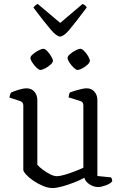

<svg xmlns="http://www.w3.org/2000/svg" viewBox="-20 -947 619 972"><path d="M246 5Q223 5 197 -6Q171 -17 148.5 -32.5Q126 -48 112 -63.5Q98 -79 98 -87V-413Q98 -431 80 -436L28 -453Q29 -462 31.5 -469Q34 -476 37 -479Q52 -486 76 -493Q100 -500 113 -500Q139 -500 154 -483Q169 -466 169 -440V-113Q178 -102 196 -88.5Q214 -75 233.5 -65Q253 -55 268 -55Q282 -55 306.5 -62Q331 -69 357 -79Q383 -89 402 -98V-413Q402 -432 385 -436L327 -454Q329 -471 334 -479Q344 -483 360.5 -488Q377 -493 393 -496.5Q409 -500 418 -500Q443 -500 458 -483Q473 -466 473 -440V-56L542 -49Q548 -41 548 -29Q539 -17 515 -8.5Q491 0 478 0Q454 0 433 -14Q412 -28 407 -47Q385 -35 354.5 -23Q324 -11 294.5 -3Q265 5 246 5ZM372 -593Q365 -593 353 -604.5Q341 -616 331.5 -630.5Q322 -645 322 -654Q322 -662 334.5 -673Q347 -684 362.5 -692Q378 -700 387 -700Q395 -700 406.5 -688.5Q418 -677 426.5 -662Q435 -647 435 -639Q435 -631 423.5 -620Q412 -609 397 -601Q382 -593 372 -593ZM184 -593Q177 -593 165 -604.5Q153 -616 143.5 -630.5Q134 -645 134 -654Q134 -662 147 -673Q160 -684 175.5 -692Q191 -700 200 -700Q208 -700 219 -688.5Q230 -677 239 -662Q248 -647 248 -639Q248 -631 236 -620Q224 -609 209 -601Q194 -593 184 -593ZM284 -762Q267 -762 237 -797Q207 -832 149 -909Q151 -912 156.5 -917.5Q162 -923 171 -927L285 -831L398 -927Q407 -923 412.5 -918Q418 -913 419 -909Q359 -829 330.5 -795.5Q302 -762 284 -762Z"/></svg>

Font: Texturina ExtraLight
Style: Regular
Weight: 200
Designer: Guillermo Torres Carreño
Foundry: Omnibus-Type
Version: Version 1.002; ttfautohint (v1.8.3)